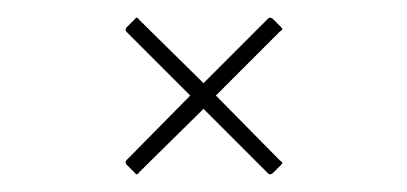

<svg xmlns="http://www.w3.org/2000/svg" viewBox="-20 -410 460 217"><path d="M132 -215 123 -224Q121 -227 123 -229L195 -302L123 -374Q121 -376 123 -379L132 -388Q135 -392 137 -388L210 -316L283 -389Q285 -391 288 -389L297 -380Q301 -377 297 -375L224 -302L297 -228Q301 -226 297 -223L288 -214Q285 -212 283 -214L210 -287L137 -215Q135 -211 132 -215Z"/></svg>

Font: Sofia Sans Extra Condensed Thin
Style: Regular
Weight: 250
Version: Version 4.100